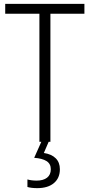

<svg xmlns="http://www.w3.org/2000/svg" viewBox="-20 -734 469 994"><path d="M184 0V-663H7V-714H417V-663H241V0ZM173 240Q142 240 122 234V195Q143 201 170 201Q204 201 223.5 186Q243 171 243 142Q243 114 221 100Q199 86 157 83L194 0H232L207 58Q247 64 268.5 85.5Q290 107 290 142Q290 188 259 214Q228 240 173 240Z"/></svg>

Font: Noto Sans Display Light Narrow
Style: Regular
Weight: 300
Width: 4
Designer: Monotype Design team
Foundry: Monotype Imaging Inc.
Version: Version 1.000